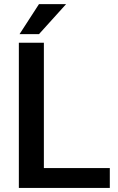

<svg xmlns="http://www.w3.org/2000/svg" viewBox="-20 -920 580 940"><path d="M517.6 -97.2V0H72.3V-710.9H194.8V-97.2ZM75.7 -752.9 170.9 -899.9H303.7L170.9 -752.9Z"/></svg>

Font: Vazirmatn RD UI Medium
Style: Regular
Weight: 500
Designer: Saber Rastikerdar
Foundry: Saber Rastikerdar
Version: Version 33.003